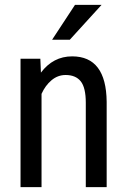

<svg xmlns="http://www.w3.org/2000/svg" viewBox="-20 -770 524 790"><path d="M146 -528.3 148.4 -471.2Q198.7 -538.1 276.9 -538.1Q417 -538.1 418.9 -351.1V0H333V-347.2Q333 -409.2 312.3 -435.3Q291.5 -461.4 250 -461.4Q217.8 -461.4 192.1 -439.9Q166.5 -418.5 150.9 -383.8V0H64.5V-528.3ZM288.6 -750H397.9L267.1 -606.4H194.3Z"/></svg>

Font: Roboto Condensed
Style: Regular
Weight: 400
Designer: Google
Version: Version 2.001047; 2015